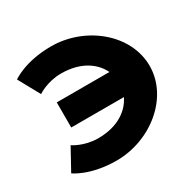

<svg xmlns="http://www.w3.org/2000/svg" viewBox="-159 -894 1068 1059"><g transform="rotate(-30 375.0 -364.5)"><path d="M265.6 -158.4C393 -158.4 468.9 -216.7 501.3 -284.6H166V-444.4H501.5C469.1 -512.1 393.2 -570.6 265.6 -570.6C175.8 -570.6 114.1 -527.3 114.1 -527.3L39.3 -663.3C39.3 -663.3 125.4 -727.9 292.7 -727.9C511.5 -727.9 710.7 -564.7 710.7 -363.2C710.7 -162.6 510.6 -1.1 292.7 -1.1C125.4 -1.1 39.3 -65.7 39.3 -65.7L114.1 -201.7C114.1 -201.7 175.8 -158.4 265.6 -158.4Z"/></g></svg>

Font: Hussar
Style: BdWide
Weight: 700
Foundry: Cannot Into Space Fonts
Version: Version 2.00